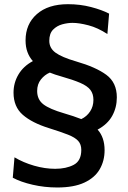

<svg xmlns="http://www.w3.org/2000/svg" viewBox="-20 -746 598 894"><path d="M246.5 127Q187.5 127 132 114.2Q76.5 101.5 39.5 81.5L47.5 -13.5Q88.5 11 138.8 25.5Q189 40 237 40Q288 40 323.2 21.5Q358.5 3 358.5 -48Q358.5 -74 344 -90Q329.5 -106 296.5 -119Q263.5 -132 207.5 -149.5Q129 -174 86 -211.5Q43 -249 43 -314.5Q43 -360.5 66 -399.2Q89 -438 133 -461.5Q116.5 -480 107.8 -503.8Q99 -527.5 99 -558Q99 -634 151.5 -680.2Q204 -726.5 296.5 -726.5Q353.5 -726.5 404 -713.2Q454.5 -700 488 -682.5L480 -587.5Q435 -617 391.8 -628.2Q348.5 -639.5 317.5 -639.5Q295 -639.5 270 -632.8Q245 -626 227.2 -608Q209.5 -590 209.5 -556Q209.5 -522 238.5 -500.8Q267.5 -479.5 334.5 -460Q426.5 -433.5 475.2 -397.5Q524 -361.5 524 -292.5Q524 -245.5 502.5 -206.5Q481 -167.5 434.5 -142.5Q467 -106.5 467 -46.5Q467 3 444.2 42.2Q421.5 81.5 372.8 104.2Q324 127 246.5 127ZM278 -218.5Q300.5 -212 320.8 -205.2Q341 -198.5 358.5 -191.5Q384 -203.5 399.5 -227Q415 -250.5 415 -281Q415 -309 400.8 -327.5Q386.5 -346 353.5 -360.2Q320.5 -374.5 264 -390.5Q235 -398.5 212 -408Q188 -398 170.5 -376Q153 -354 153 -322.5Q153 -282.5 182 -260.2Q211 -238 278 -218.5Z"/></svg>

Font: Heraclito Medium
Style: Regular
Weight: 500
Designer: Kostas Bartsokas (font) & Cristiano Sobral (main changes)
Foundry: Kostas Bartsokas (font) & Cristiano Sobral (main changes)
Version: Version 1.00;July 8, 2020;FontCreator 13.0.0.2655 64-bit